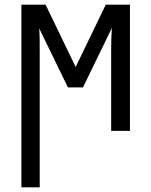

<svg xmlns="http://www.w3.org/2000/svg" viewBox="-20 -557 644 817"><path d="M71 240H149V-343C149 -372 149 -411 147 -436L269 -185H333L456 -438C454 -413 453 -374 453 -347V0H533V-537H430L302 -272L174 -537H71Z"/></svg>

Font: Noto Sans Condensed
Style: Regular
Weight: 400
Width: 3
Designer: Monotype Design Team
Foundry: Monotype Imaging Inc.
Version: Version 2.013